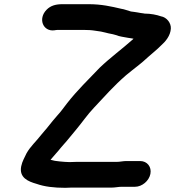

<svg xmlns="http://www.w3.org/2000/svg" viewBox="-20 -747 837 918"><path d="M561.9 146H625.9C659.2 146 692.5 118 699.1 84.5C705.8 51 683.7 23 650.4 23H583.4C568 23 553.5 27 537.6 27H343.6C334.3 27 323.9 27.3 312.4 28C303.7 28 296.5 27.7 290.6 27L267 25C248.7 23.4 235.7 21.3 221.6 17C237.3 -2.6 255.6 -20.8 271.2 -41L284.2 -56C304.2 -77.6 325 -105.4 344.6 -128C372.6 -161.3 397.3 -198.3 429.3 -232C481.3 -287.4 524.7 -337 582.3 -387C622.2 -420.3 654.1 -442 690 -476C707.7 -491.8 732.6 -511.6 748.4 -528C771.6 -548.4 794.8 -576 796.8 -610C798.6 -638 775.9 -664.9 749.6 -669C729 -676.3 700.8 -682 671.2 -682C669.8 -682 668.2 -682.3 666.4 -683L651.8 -685C640.7 -686.6 633.3 -688.8 621.8 -690L606.2 -692C592.4 -695.6 573.7 -703.3 559.7 -705C512 -716.1 465.8 -727 403.1 -727H279.1C247.4 -727 222.6 -720.7 202.8 -700.5C160.4 -657.2 185.8 -595.7 239.2 -602C243.9 -602.6 250.3 -604 254.6 -604H378.6C399.6 -604 418.9 -602.9 435.8 -600L463 -596C470 -594.7 477.4 -593 485 -591C503.4 -585.6 514.9 -585.4 531.8 -580C553.1 -571.5 570.3 -570.7 593 -566L606.6 -564L618.2 -562C617.3 -560.7 616.4 -559.7 615.6 -559C565.9 -514.5 506.8 -471.4 456.4 -423C403.3 -367 348.9 -315.3 300.5 -253C280.5 -227.7 273.8 -216.1 255.1 -196C240.6 -179.8 223 -158.1 210.3 -142C198.6 -126.4 189.9 -119 177.6 -103C154.9 -73.1 125.5 -47.5 106.8 -14C98.2 5.1 86.2 23.9 81.4 48C70.6 102.4 114.3 120.6 154.6 132C192.5 145.5 238.4 151 291.9 151C302 150.3 311.1 150 319.1 150H513.1C529.8 150 547.2 146 561.9 146Z"/></svg>

Font: Smoothie
Style: It
Weight: 400
Foundry: Cannot Into Space Fonts
Version: Version 0.8